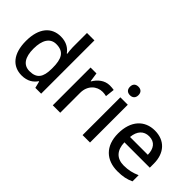

<svg xmlns="http://www.w3.org/2000/svg" viewBox="-24 -1343 1937 1937"><g transform="rotate(45 944.5 -375.0)"><path d="M268 10C350 10 400 -26 431 -72H436L454 0H537V-760H431V-558C431 -531 436 -488 439 -470H433C401 -514 351 -549 270 -549C139 -549 52 -453 52 -268C52 -84 138 10 268 10ZM293 -77C205 -77 161 -145 161 -266C161 -388 205 -462 292 -462C402 -462 435 -393 435 -267V-251C434 -134 397 -77 293 -77Z M969 -549C895 -549 839 -501 805 -443H801L787 -539H703V0H809V-284C809 -390 882 -452 963 -452C980 -452 1002 -449 1017 -445L1028 -544C1012 -547 988 -549 969 -549Z M1182 -744C1148 -744 1121 -727 1121 -683C1121 -640 1148 -622 1182 -622C1214 -622 1242 -640 1242 -683C1242 -727 1214 -744 1182 -744ZM1234 -539H1128V0H1234Z M1612 -549C1467 -549 1369 -446 1369 -265C1369 -84 1477 10 1634 10C1710 10 1760 -1 1814 -26V-114C1757 -89 1707 -76 1638 -76C1538 -76 1481 -136 1478 -247H1840V-305C1840 -455 1753 -549 1612 -549ZM1612 -467C1695 -467 1733 -409 1734 -325H1480C1488 -416 1536 -467 1612 -467Z"/></g></svg>

Font: Noto Sans Gujarati UI Medium
Style: Regular
Weight: 500
Designer: Jelle Bosma - Monotype Design Team, Universal Thirst
Foundry: Monotype Imaging Inc.
Version: Version 2.106